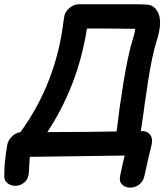

<svg xmlns="http://www.w3.org/2000/svg" viewBox="-65 -736 787 901"><path d="M499 88Q493 115 507.5 129.5Q522 144 544.5 144.5Q567 145 587 131Q607 117 613 88Q627 23 646 -55Q648 -62 648 -69Q651 -91 637.5 -106Q624 -121 601 -121H596Q601 -154 609 -210Q616 -266 620 -287Q638 -422 660 -509Q660 -511 668 -536Q677 -565 681 -585Q699 -670 655 -704Q646 -711 635 -713Q632 -713 627 -714Q622 -714 614 -715Q601 -715 579 -716H308Q285 -717 264 -701Q243 -685 237 -661Q236 -655 235 -648L234 -644Q200 -349 31 -116Q9 -113 -9 -95.5Q-27 -78 -31 -56L-37 -18Q-39 3 -40 9.5Q-41 16 -42 22.5Q-43 29 -44 51L-45 87Q-46 112 -29 124.5Q-12 137 10.5 136Q33 135 51.5 118Q70 101 71 67Q74 1 75 0Q416 -4 520 -6Q514 17 499 88ZM157 -116Q301 -334 343 -602H450Q517 -602 552 -601H569Q569 -594 567 -584Q564 -570 557 -548Q547 -515 547 -513Q524 -420 504 -280Q501 -265 497 -234.5Q493 -204 489 -172Q485 -140 482 -119Q382 -117 157 -116Z"/></svg>

Font: Balsamiq Sans
Style: Bold Italic
Weight: 700
Italic angle: -12°
Designer: Michael Angeles
Foundry: Balsamiq SRL
Version: Version 1.020; ttfautohint (v1.8.4.7-5d5b);gftools[0.9.26]